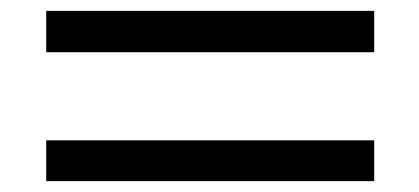

<svg xmlns="http://www.w3.org/2000/svg" viewBox="-20 -434 770 353"><path d="M668 -338H65V-414H668ZM668 -101H65V-176H668Z"/></svg>

Font: STIX Two Text Medium
Style: Italic
Weight: 500
Italic angle: -12°
Designer: Ross Mills, John Hudson & Paul Hanslow, Tiro Typeworks Ltd; with prior portions MicroPress Inc. and Coen Hoffman, Elsevi
Foundry: Tiro Typeworks Ltd
Version: Version 2.13 b171